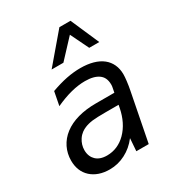

<svg xmlns="http://www.w3.org/2000/svg" viewBox="-195 -939 991 1075"><g transform="rotate(-30 301.0 -401.5)"><path d="M195.8 -633.3H272L381.8 -751L439 -633.3H503.9L423.8 -816.9H352.1ZM198.7 14.2C235.8 14.2 268.6 5.9 300.8 -10.7C332.5 -26.9 360.4 -50.3 383.8 -81.1L377.9 0H458L519 -312C522.5 -330.1 525.4 -347.2 527.8 -368.2C529.8 -385.3 530.8 -398.4 530.8 -409.7C530.8 -456.5 512.7 -494.6 481 -520C447.3 -546.9 397.9 -560.1 338.4 -560.1C310.5 -560.1 279.8 -557.1 248 -550.8C216.3 -544.4 183.1 -534.7 147.9 -522L130.9 -434.1C167 -450.7 201.2 -463.4 233.9 -471.7C266.1 -480 296.9 -483.9 324.7 -483.9C364.7 -483.9 393.1 -475.6 412.1 -461.9C429.7 -449.2 442.9 -429.7 442.9 -392.6C442.9 -391.6 442.9 -387.7 442.4 -384.3L440.9 -375L435.1 -345.2H314.9C230 -345.2 159.7 -325.7 110.4 -288.1C61 -250.5 35.2 -196.3 35.2 -136.7C35.2 -92.3 49.3 -54.2 80.1 -26.4C109.9 0.5 150.9 14.2 198.7 14.2ZM225.1 -61C192.9 -61 169.9 -69.8 154.3 -85C140.6 -98.1 128.9 -119.1 128.9 -149.9C128.9 -173.3 135.7 -195.8 148.9 -215.8C165 -240.2 185.5 -252 202.1 -258.8C214.8 -264.2 232.4 -269 251.5 -271.5C270.5 -273.9 299.3 -274.9 337.9 -274.9H421.9L418 -254.9C407.2 -199.2 383.3 -149.4 347.2 -113.3C313 -79.1 271.5 -61 225.1 -61Z"/></g></svg>

Font: Hack
Style: Oblique
Weight: 400
Italic angle: -12°
Monospace: yes
Designer: Christopher Simpkins
Foundry: Christopher Simpkins
Version: Version 2.010